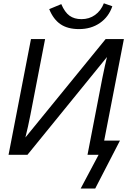

<svg xmlns="http://www.w3.org/2000/svg" viewBox="-20 -920 756 1141"><path d="M30.8 0 164.1 -688H248L160.6 -236.8Q147.5 -168.9 130.9 -103L607.9 -688H716.3L599.1 -84.5H692.9L545.9 200.2H459.5L565.9 0H500L588.4 -457Q605 -538.6 615.7 -581.1L143.1 0ZM449.7 -747.1Q382.3 -747.1 339.6 -776.1Q296.9 -805.2 272.5 -865.7L344.2 -895.5Q364.7 -847.2 393.1 -826.7Q421.4 -806.2 464.4 -806.2Q510.3 -806.2 544.9 -831.1Q579.6 -856 597.2 -900.4L647.5 -882.8Q626 -819.3 573.5 -783.2Q521 -747.1 449.7 -747.1Z"/></svg>

Font: Liberation Sans
Style: Italic
Weight: 400
Italic angle: -12°
Designer: Steve Matteson
Foundry: Ascender Corporation
Version: Version 2.1.5